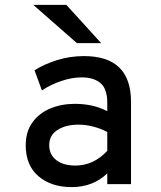

<svg xmlns="http://www.w3.org/2000/svg" viewBox="-20 -752 656 784"><path d="M85 -159Q85 -215 113 -253Q141 -291 186.5 -309.5Q232 -328 285 -328Q361 -328 418 -298V-333Q418 -389 390.5 -412.5Q363 -436 314 -436Q274 -436 231 -421.5Q188 -407 151 -383L121 -465Q160 -490 213 -506.5Q266 -523 323 -523Q515 -523 515 -336V0H418V-44Q360 12 272 12Q189 12 137 -32.5Q85 -77 85 -159ZM418 -136V-213Q394 -226 363 -234.5Q332 -243 300 -243Q249 -243 215 -221.5Q181 -200 181 -159Q181 -121 209.5 -98.5Q238 -76 288 -76Q362 -76 418 -136ZM116 -732H251L393 -576H294Z"/></svg>

Font: Overpass Mono Light
Style: Bold
Weight: 600
Monospace: yes
Designer: Delve Withrington, Dave Bailey
Foundry: Delve Fonts
Version: Version 1.000;DELV;Overpass